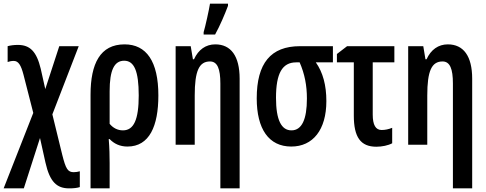

<svg xmlns="http://www.w3.org/2000/svg" viewBox="-28 -796 2673 1056"><path d="M70 -549C48 -549 28 -546 14 -542V-455C23 -458 35 -461 47 -461C73 -461 87 -439 101 -386L155 -175L-8 240H103L192 -37L222 98C246 205 285 240 352 240C378 240 395 238 411 233V146C400 149 390 151 378 151C345 151 334 134 314 54L260 -167L405 -542H298L221 -306L196 -418C173 -513 137 -549 70 -549Z M843 -271C843 -459 777 -552 657 -552C523 -552 470 -446 470 -275V240H575V101C575 63 574 16 570 -31H575C599 -6 631 10 673 10C794 10 843 -103 843 -271ZM655 -462C710 -462 735 -405 735 -271C735 -138 708 -79 648 -79C619 -79 594 -92 575 -115V-294C575 -410 600 -462 655 -462Z M1092 -606H1155C1182 -655 1208 -716 1226 -764V-776H1127C1123 -748 1101 -648 1092 -619ZM1156 -552C1104 -552 1063 -523 1039 -470H1033L1021 -542H938V0H1043V-271C1043 -406 1067 -458 1127 -458C1168 -458 1184 -417 1184 -337V240H1290V-363C1290 -488 1242 -552 1156 -552Z M1767 -240C1767 -327 1748 -398 1709 -453H1803V-542H1622C1461 -542 1384 -448 1384 -255C1384 -87 1450 10 1574 10C1693 10 1767 -82 1767 -240ZM1490 -258C1490 -392 1524 -453 1601 -453H1620C1648 -389 1660 -325 1660 -254C1660 -139 1632 -79 1575 -79C1520 -79 1490 -135 1490 -258Z M2141 -542H1881L1825 -499V-453H1918V-160C1918 -42 1955 11 2042 11C2073 11 2107 4 2129 -8V-93C2109 -85 2090 -81 2071 -81C2038 -81 2022 -109 2022 -166V-453H2141Z M2435 -552C2383 -552 2342 -523 2318 -470H2312L2300 -542H2217V0H2322V-271C2322 -406 2346 -458 2406 -458C2447 -458 2463 -417 2463 -337V240H2569V-363C2569 -488 2521 -552 2435 -552Z"/></svg>

Font: Noto Sans Display Condensed Medium
Style: Regular
Weight: 500
Width: 3
Designer: Monotype Design Team
Foundry: Monotype Imaging Inc.
Version: Version 1.900